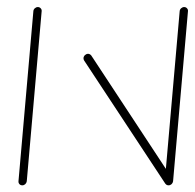

<svg xmlns="http://www.w3.org/2000/svg" viewBox="-20 -539 566 558"><path d="M44.8 -0.4Q39.6 -0.4 36.5 -3.9Q33.3 -7.4 33.7 -12.2L77 -506.7Q77.4 -511.5 81.3 -515Q85.2 -518.5 90 -518.5Q94.8 -518.5 98.1 -515Q101.5 -511.5 101.1 -506.7L57.8 -12.2Q57 -7 53.3 -3.7Q49.6 -0.4 44.8 -0.4ZM222.6 -370.4Q223.3 -375.6 227.2 -379.1Q231.1 -382.6 235.9 -382.6Q241.1 -382.6 245.2 -377.8L481.1 -19.3L460.7 -4.8L224.4 -363.3Q222.6 -366.3 222.6 -370.4ZM470 -0.4Q464.8 -0.4 461.7 -3.9Q458.5 -7.4 458.9 -12.2L502.2 -506.7Q502.6 -511.5 506.5 -515Q510.4 -518.5 515.2 -518.5Q520 -518.5 523.3 -515Q526.7 -511.5 526.3 -506.7L483 -12.2Q482.2 -7 478.5 -3.7Q474.8 -0.4 470 -0.4Z"/></svg>

Font: 26F Galaxy Sans Thin
Style: Italic
Weight: 100
Italic angle: -4.99998°
Designer: C₂₉H₂₅N₃O₅
Version: Version 1.200